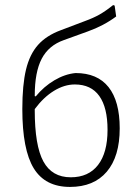

<svg xmlns="http://www.w3.org/2000/svg" viewBox="-20 -731 539 757"><path d="M452 -225Q452 -114 401 -54Q350 6 256 6Q158 6 113 -67.5Q68 -141 68 -301Q68 -396 82.5 -456.5Q97 -517 130 -554Q163 -591 220 -612L315 -648Q348 -660 372 -673.5Q396 -687 426 -711L432 -709L438 -666Q388 -629 326 -607L232 -573Q172 -552 144.5 -499.5Q117 -447 117 -354V-352L121 -351Q153 -390 194.5 -414.5Q236 -439 278 -443Q364 -443 408 -387.5Q452 -332 452 -225ZM404 -219Q404 -307 371.5 -352.5Q339 -398 275 -398Q234 -398 193 -373Q152 -348 117 -301V-296Q117 -157 151 -94.5Q185 -32 259 -32Q329 -32 366.5 -80.5Q404 -129 404 -219Z"/></svg>

Font: Luna Sans Light
Style: Regular
Weight: 300
Designer: Juan Pablo del Peral
Foundry: Huerta Tipografica
Version: Version 2.001; ttfautohint (v1.5)